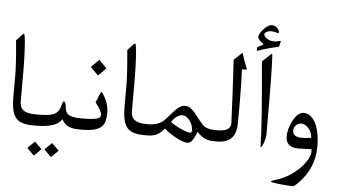

<svg xmlns="http://www.w3.org/2000/svg" viewBox="-69 -1085 2581 1448"><g transform="rotate(5 1221.5 -361.0)"><path d="M208 -49.3Q173.3 -49.3 148.4 -53.7Q123.5 -58.1 106 -66.4Q88.4 -74.7 77.1 -87.2Q65.9 -99.6 58.1 -116.2Q46.9 -139.6 41.7 -173.6Q36.6 -207.5 36.6 -255.4L37.1 -394.5Q37.6 -445.3 33.2 -514.9Q28.8 -584.5 20 -677.7L64.9 -725.1Q70.8 -731.9 74.7 -731.9Q78.1 -731.9 81.1 -718.3Q84 -704.6 86.2 -681.6Q88.4 -658.7 90.1 -628.4Q91.8 -598.1 93 -565.4Q94.2 -532.7 94.7 -499.5Q95.2 -466.3 95.2 -436.5V-224.1Q95.2 -201.2 101.1 -184.6Q106.9 -168 121.1 -156.5Q135.3 -145 158.9 -139.4Q182.6 -133.8 217.8 -133.8H222.7Q226.6 -133.8 229.2 -130.1Q231.9 -126.5 233.6 -120.6Q235.4 -114.7 236.3 -107.2Q237.3 -99.6 237.3 -91.3Q237.3 -83.5 236.3 -76.2Q235.4 -68.8 233.6 -63Q231.9 -57.1 229.2 -53.2Q226.6 -49.3 222.7 -49.3Z M175.3 123.5 229 70.8 282.7 124 229 177.2ZM304.7 123.5 358.4 70.8 412.6 124 358.9 177.2ZM554.2 -49.3Q523.9 -49.3 502.7 -53.7Q481.4 -58.1 466.1 -66.2Q450.7 -74.2 439.9 -86.9Q429.2 -99.6 419.9 -115.7Q401.4 -82.5 352.3 -65.9Q303.2 -49.3 227.5 -49.3H212.9Q209 -49.3 206.3 -53.2Q203.6 -57.1 201.9 -63Q200.2 -68.8 199 -76.2Q197.8 -83.5 197.8 -91.3Q197.8 -99.6 199 -107.2Q200.2 -114.7 201.9 -120.6Q203.6 -126.5 206.3 -130.1Q209 -133.8 212.9 -133.8H217.8Q264.2 -133.8 296.4 -136.5Q328.6 -139.2 349.9 -147.9Q371.1 -156.7 383.8 -173.1Q396.5 -189.5 403.8 -216.3Q408.2 -232.4 410.9 -241Q413.6 -249.5 419.9 -249.5Q432.6 -249.5 436 -215.3Q438 -194.8 443.1 -179.4Q448.2 -164.1 461.7 -154.1Q475.1 -144 499.3 -138.9Q523.4 -133.8 564 -133.8H568.8Q573.2 -133.8 575.9 -130.1Q578.6 -126.5 580.3 -120.6Q582 -114.7 583 -107.2Q584 -99.6 584 -91.3Q584 -83.5 583 -76.2Q582 -68.8 580.3 -63Q578.6 -57.1 575.9 -53.2Q573.2 -49.3 568.8 -49.3Z M717.3 -525.9 658.7 -466.8 599.1 -526.4 658.7 -585.4ZM752.9 -193.8Q752.9 -157.7 746.1 -130.6Q739.3 -103.5 719.7 -85.4Q700.2 -67.4 665.3 -58.3Q630.4 -49.3 573.7 -49.3H559.1Q555.2 -49.3 552.5 -53.2Q549.8 -57.1 548.1 -63Q546.4 -68.8 545.2 -76.2Q543.9 -83.5 543.9 -91.3Q543.9 -99.6 545.2 -107.2Q546.4 -114.7 548.1 -120.6Q549.8 -126.5 552.5 -130.1Q555.2 -133.8 559.1 -133.8H564Q608.4 -133.8 636.7 -136.2Q665 -138.7 680.7 -143.6Q696.3 -148.4 701.9 -155.8Q707.5 -163.1 707.5 -173.3Q707.5 -200.7 658.2 -263.7L687.5 -335Q691.9 -345.7 695.3 -345.7Q696.3 -345.7 699.5 -342.5Q702.6 -339.4 707 -333Q730.5 -299.3 741.5 -264.6Q752.4 -230 752.9 -193.8Z M1049.8 -49.3Q1015.1 -49.3 990.2 -53.7Q965.3 -58.1 947.8 -66.4Q930.2 -74.7 918.9 -87.2Q907.7 -99.6 899.9 -116.2Q888.7 -139.6 883.5 -173.6Q878.4 -207.5 878.4 -255.4L878.9 -394.5Q879.4 -445.3 875 -514.9Q870.6 -584.5 861.8 -677.7L906.7 -725.1Q912.6 -731.9 916.5 -731.9Q919.9 -731.9 922.9 -718.3Q925.8 -704.6 928 -681.6Q930.2 -658.7 931.9 -628.4Q933.6 -598.1 934.8 -565.4Q936 -532.7 936.5 -499.5Q937 -466.3 937 -436.5V-224.1Q937 -201.2 942.9 -184.6Q948.7 -168 962.9 -156.5Q977.1 -145 1000.7 -139.4Q1024.4 -133.8 1059.6 -133.8H1064.5Q1068.4 -133.8 1071 -130.1Q1073.7 -126.5 1075.4 -120.6Q1077.1 -114.7 1078.1 -107.2Q1079.1 -99.6 1079.1 -91.3Q1079.1 -83.5 1078.1 -76.2Q1077.1 -68.8 1075.4 -63Q1073.7 -57.1 1071 -53.2Q1068.4 -49.3 1064.5 -49.3Z M1574.2 -49.3Q1551.8 -49.3 1533.7 -53.2Q1515.6 -57.1 1500 -64.7Q1484.4 -72.3 1470.7 -83.7Q1457 -95.2 1443.4 -109.9Q1412.6 -20 1375 -20Q1339.8 -20 1276.9 -56.2Q1219.2 -88.4 1197.8 -113.3Q1184.6 -97.7 1171.4 -85.4Q1158.2 -73.2 1143.1 -65.4Q1127.9 -57.6 1109.9 -53.5Q1091.8 -49.3 1069.3 -49.3H1054.7Q1050.8 -49.3 1048.1 -53.2Q1045.4 -57.1 1043.7 -63Q1042 -68.8 1040.8 -76.2Q1039.6 -83.5 1039.6 -91.3Q1039.6 -107.9 1043.5 -120.8Q1047.4 -133.8 1054.7 -133.8H1059.6Q1084 -133.8 1102.5 -136.5Q1121.1 -139.2 1136 -144.3Q1150.9 -149.4 1163.6 -157.2Q1176.3 -165 1188 -175.8Q1191.4 -179.7 1200.9 -190.4Q1210.4 -201.2 1221.9 -213.6Q1233.4 -226.1 1243.7 -237.5Q1253.9 -249 1258.3 -253.9Q1296.9 -295.9 1331.1 -295.9Q1351.1 -295.9 1365.5 -288.8Q1379.9 -281.7 1394 -267.1Q1408.2 -252.4 1425.5 -229.7Q1442.9 -207 1468.8 -175.8Q1477.5 -165 1487.5 -157.2Q1497.6 -149.4 1510.7 -144.3Q1523.9 -139.2 1541.7 -136.5Q1559.6 -133.8 1584 -133.8H1588.9Q1596.2 -133.8 1600.1 -120.8Q1604 -107.9 1604 -91.3Q1604 -83.5 1603 -76.2Q1602.1 -68.8 1600.1 -63Q1598.1 -57.1 1595.5 -53.2Q1592.8 -49.3 1588.9 -49.3ZM1399.9 -109.9Q1400.4 -112.3 1400.4 -114.5Q1400.4 -116.7 1400.4 -119.1Q1400.4 -137.2 1393.6 -156Q1386.7 -174.8 1375.2 -189.9Q1363.8 -205.1 1349.1 -214.6Q1334.5 -224.1 1318.8 -224.1Q1281.2 -224.1 1238.3 -168.5Q1242.2 -163.1 1252.2 -156Q1262.2 -148.9 1275.9 -141.4Q1289.6 -133.8 1305.4 -125.7Q1321.3 -117.7 1336.7 -111.6Q1352.1 -105.5 1365.7 -101.6Q1379.4 -97.7 1388.2 -97.7Q1398.4 -97.7 1399.9 -109.9Z M1767.1 -627.9Q1772 -618.7 1772 -612.3Q1772 -609.9 1770 -608.9Q1768.1 -607.9 1759.8 -607.9H1736.3Q1738.8 -555.7 1740.2 -489.7Q1741.7 -423.8 1741.7 -338.9Q1741.7 -335 1741.7 -324.2Q1741.7 -313.5 1741.5 -299.3Q1741.2 -285.2 1741.2 -269Q1741.2 -252.9 1741 -238.5Q1740.7 -224.1 1740.7 -212.6Q1740.7 -201.2 1740.7 -196.3Q1740.2 -164.1 1732.9 -137.2Q1725.6 -110.4 1708.5 -90.8Q1691.4 -71.3 1663.3 -60.3Q1635.3 -49.3 1593.8 -49.3H1579.1Q1575.2 -49.3 1572.5 -53.2Q1569.8 -57.1 1568.1 -63Q1566.4 -68.8 1565.2 -76.2Q1564 -83.5 1564 -91.3Q1564 -107.9 1567.9 -120.8Q1571.8 -133.8 1579.1 -133.8H1584Q1642.6 -133.8 1667.2 -148.9Q1691.9 -164.1 1691.9 -194.3V-199.2Q1687 -317.9 1680.9 -435.1Q1674.8 -552.2 1667.5 -674.3L1716.3 -720.2Q1727.1 -731.4 1729.5 -731.9Q1731 -730.5 1733.9 -721.2Q1736.8 -711.9 1741.5 -697.3Q1746.1 -682.6 1752.7 -664.6Q1759.3 -646.5 1767.1 -627.9Z M1962.9 -139.6Q1962.9 -123.5 1959.2 -105.2Q1955.6 -86.9 1950.2 -71.8Q1944.8 -56.6 1939.2 -46.4Q1933.6 -36.1 1929.7 -36.1Q1925.3 -36.1 1925.3 -64Q1925.3 -190.4 1880.9 -680.7L1940.9 -736.8Q1948.2 -743.7 1951.7 -744.6Q1954.1 -744.6 1955.8 -720.7Q1957.5 -696.8 1958.7 -654.5Q1960 -612.3 1960.7 -554.9Q1961.4 -497.6 1961.9 -430.4Q1962.4 -363.3 1962.6 -289.1Q1962.9 -214.8 1962.9 -139.6ZM2008.3 -837.9 1999.5 -801.8Q1959.5 -793.5 1918.7 -782.5Q1877.9 -771.5 1835.9 -755.9V-782.7Q1843.3 -787.1 1855 -793.9Q1866.7 -800.8 1883.8 -810.1Q1837.4 -841.3 1837.4 -863.3Q1837.4 -874.5 1846.9 -890.6Q1856.4 -906.7 1870.6 -922.1Q1884.8 -937.5 1901.1 -948.5Q1917.5 -959.5 1931.2 -959.5Q1969.2 -959.5 1986.8 -922.9Q1989.7 -917 1989.7 -912.6Q1989.7 -904.3 1982.4 -904.3Q1980.5 -904.3 1978.3 -904.8Q1976.1 -905.3 1973.1 -906.2Q1953.1 -913.6 1926.3 -913.6Q1919.9 -913.6 1911.9 -911.1Q1903.8 -908.7 1897 -905.3Q1890.1 -901.9 1885.7 -897.2Q1881.3 -892.6 1881.3 -887.2Q1881.3 -877 1888.7 -868.2Q1896 -859.4 1907.2 -852.8Q1918.5 -846.2 1931.6 -842.5Q1944.8 -838.9 1957.5 -838.9Q1974.1 -838.9 1994.6 -844.2L2000.5 -845.7Q2002.4 -846.2 2003.9 -846.2Q2005.4 -846.2 2006.3 -846.7Q2008.8 -845.7 2009.3 -845.2Q2009.8 -844.7 2009.8 -843.8Q2009.8 -841.8 2008.3 -837.9Z M2353.5 -78.6Q2353.5 83.5 2241.2 200.2Q2206.5 236.3 2196.3 236.3Q2187 236.3 2170.9 235.6Q2154.8 234.9 2136 233.4Q2117.2 231.9 2097.9 230Q2078.6 228 2062.7 225.8Q2046.9 223.6 2036.9 220.9Q2026.9 218.3 2026.9 215.8Q2026.9 210.9 2056.2 202.1Q2100.6 189.5 2141.6 167.2Q2182.6 145 2221.2 111.3Q2238.8 96.2 2255.4 77.1Q2272 58.1 2284.7 38.8Q2297.4 19.5 2304.7 1.5Q2312 -16.6 2312 -30.3V-53.7L2216.8 -50.3H2210.4Q2116.2 -50.3 2116.2 -134.8Q2116.2 -189 2147.5 -250.5Q2184.1 -321.3 2229.5 -321.3Q2257.3 -321.3 2280.3 -303.7Q2303.2 -286.1 2319.6 -254.2Q2335.9 -222.2 2344.7 -177.7Q2353.5 -133.3 2353.5 -78.6ZM2301.3 -139.2Q2301.3 -157.2 2294.2 -175Q2287.1 -192.9 2275.6 -207.3Q2264.2 -221.7 2249 -230.5Q2233.9 -239.3 2217.3 -239.3Q2206.5 -239.3 2196.5 -234.6Q2186.5 -230 2178.5 -222.4Q2170.4 -214.8 2165.8 -204.3Q2161.1 -193.8 2161.1 -182.6Q2161.1 -132.8 2232.9 -132.8Q2246.1 -132.8 2263.2 -134.3Q2280.3 -135.7 2301.3 -139.2Z"/></g></svg>

Font: XB Kayhan
Style: Regular
Weight: 400
Designer: Behnam
Foundry: Irmug
Version: Version 7.300 2009